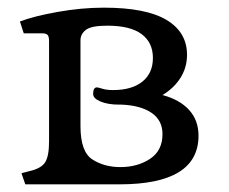

<svg xmlns="http://www.w3.org/2000/svg" viewBox="-20 -481 598 501"><path d="M36 -29 55 -34Q87 -41 97.5 -57Q108 -73 108 -112V-374Q108 -386 104 -390Q100 -394 91 -394H42L32 -425Q69 -439 131 -450Q193 -461 251 -461Q361 -461 414.5 -429Q468 -397 468 -338Q468 -305 451 -278Q434 -251 404 -233Q449 -221 473.5 -194Q498 -167 498 -127Q498 0 292 0H46ZM404 -131Q404 -167 375.5 -186.5Q347 -206 297 -208H290Q262 -208 242.5 -216Q223 -224 223 -236Q223 -253 233 -253Q236 -253 247 -249.5Q258 -246 275 -246Q324 -246 351.5 -268Q379 -290 379 -330Q379 -370 349.5 -392Q320 -414 260 -414Q218 -414 204 -403Q190 -392 190 -376V-152Q190 -85 221 -65Q252 -45 294 -45Q339 -45 371.5 -66.5Q404 -88 404 -131Z"/></svg>

Font: Kurale
Style: Regular
Weight: 400
Designer: Eduardo Rodriguez Tunni
Foundry: Eduardo Rodriguez Tunni
Version: Version 2.000